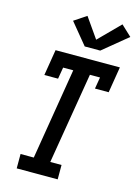

<svg xmlns="http://www.w3.org/2000/svg" viewBox="-143 -1061 811 1136"><g transform="rotate(15 262.5 -492.5)"><path d="M77 0V-88H158L250 -647H188L176 -576H92L118 -735H512L486 -576H402L414 -647H352L259 -88H328V0ZM279 -801 173 -930 248 -980 334 -857 461 -985 525 -925 374 -801Z"/></g></svg>

Font: Iosevka Slab Semibold
Style: Italic
Weight: 600
Italic angle: -9°
Monospace: yes
Designer: Belleve Invis
Foundry: Belleve Invis
Version: Version 11.1.1; ttfautohint (v1.8.3)